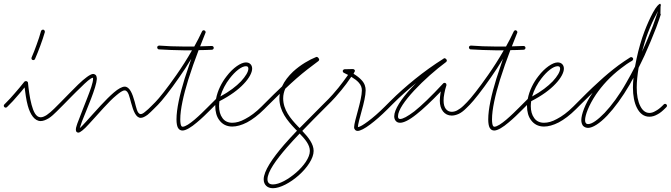

<svg xmlns="http://www.w3.org/2000/svg" viewBox="-30 -670 3546 1015"><path d="M137 -366C135 -361 137 -355 142 -353C147 -351 153 -353 155 -358C164 -379 174 -403 183 -428C192 -453 201 -478 207 -500C208 -506 205 -511 200 -513C194 -514 189 -511 187 -506C181 -484 173 -459 164 -435C155 -410 146 -386 137 -366ZM-7 -118C-11 -114 -11 -108 -7 -104C-3 -100 3 -100 7 -104L15 -112C30 -126 46 -144 63 -164C76 -178 88 -193 100 -208C104 -180 108 -143 117 -111C130 -64 153 -30 185 -30C198 -30 213 -36 228 -45C242 -54 256 -67 270 -81L293 -104C297 -108 297 -114 293 -118C289 -122 283 -122 279 -118L256 -95C243 -82 230 -71 217 -62C206 -55 195 -50 185 -50C159 -50 146 -83 137 -116C126 -156 121 -203 118 -232C118 -233 118 -233 118 -234C117 -234 117 -235 117 -235V-236C116 -236 116 -237 116 -237L115 -238C115 -238 115 -238 114 -239C114 -239 114 -239 113 -239C113 -240 113 -240 112 -240C112 -240 112 -240 111 -240C111 -241 110 -241 110 -241H109H106C105 -241 103 -241 102 -240H101C101 -239 101 -239 100 -239C100 -239 99 -238 98 -237C82 -217 65 -196 48 -177C32 -158 15 -140 1 -126Z M279 -118C275 -114 275 -108 279 -104C283 -100 289 -100 293 -104L305 -116C331 -142 365 -178 397 -208C424 -235 449 -258 461 -259C462 -258 462 -255 462 -253C462 -233 448 -195 432 -154C416 -112 397 -66 385 -33C381 -23 377 -13 375 -5C372 3 371 10 371 15C371 19 372 23 373 25C376 29 379 31 385 31C393 31 414 15 439 -13C462 -37 489 -69 517 -99C541 -125 564 -149 585 -166C603 -181 618 -192 629 -192C649 -192 655 -155 663 -127C675 -82 689 -47 714 -47C724 -47 736 -53 750 -63C761 -72 773 -84 785 -96L793 -104C797 -108 797 -114 793 -118C789 -122 783 -122 779 -118L771 -110C759 -98 748 -87 737 -79C729 -72 721 -67 714 -67C695 -67 690 -104 682 -132C670 -176 655 -212 629 -212C616 -212 595 -201 572 -181C551 -163 527 -139 503 -113C475 -83 447 -51 425 -27C411 -12 400 1 392 7C393 5 393 3 394 0C396 -7 399 -16 403 -27C415 -59 435 -104 451 -147C468 -191 481 -232 482 -253C482 -261 480 -267 478 -271C474 -276 468 -279 462 -279C448 -279 417 -256 383 -223C352 -193 317 -156 291 -130Z M779 -118C775 -114 775 -108 779 -104C783 -100 789 -100 793 -104L805 -116C825 -136 870 -192 918 -262C939 -292 961 -325 981 -359C969 -323 957 -288 946 -254C920 -170 903 -93 903 -39C903 -18 906 -4 910 4C916 16 925 20 935 20C953 20 982 2 1010 -22C1037 -44 1063 -70 1080 -87L1097 -104C1101 -108 1101 -114 1097 -118C1093 -122 1087 -122 1083 -118L1066 -101C1050 -85 1024 -59 998 -37C974 -17 950 0 935 0C932 0 930 -2 928 -5C925 -11 923 -22 923 -39C923 -92 940 -167 965 -248C981 -299 1000 -353 1020 -405C1043 -405 1067 -406 1090 -407C1096 -407 1100 -412 1100 -417C1100 -423 1095 -427 1090 -427C1069 -426 1048 -426 1028 -425C1037 -449 1047 -473 1056 -496C1056 -496 1056 -496 1056 -497C1056 -497 1057 -497 1057 -498V-499C1057 -500 1057 -501 1057 -501V-502C1057 -502 1057 -503 1056 -503V-504C1056 -504 1056 -505 1055 -505C1055 -506 1055 -506 1055 -506L1054 -507L1053 -508H1052L1051 -509C1051 -509 1051 -509 1050 -509C1050 -510 1049 -510 1049 -510C1048 -510 1048 -510 1048 -510C1047 -510 1047 -510 1046 -510C1046 -510 1046 -510 1045 -510C1045 -510 1044 -510 1044 -509H1043C1043 -509 1042 -509 1042 -508H1041L1040 -507C1040 -507 1039 -507 1039 -506C1039 -506 1039 -506 1039 -505L1038 -504C1026 -478 1012 -451 997 -424C979 -424 960 -424 943 -424C896 -424 851 -426 812 -429C806 -429 801 -425 801 -420C801 -414 805 -409 810 -409C850 -406 895 -405 943 -404C957 -404 971 -404 985 -404C959 -358 930 -313 902 -273C854 -204 811 -150 791 -130Z M1083 -118C1079 -114 1079 -108 1083 -104C1087 -100 1093 -100 1097 -104L1108 -115C1108 -113 1108 -111 1108 -109C1108 -80 1115 -53 1130 -34C1145 -14 1167 -1 1198 -1C1220 -1 1247 -8 1276 -23C1304 -38 1335 -61 1367 -93L1378 -104C1382 -108 1382 -114 1378 -118C1374 -122 1368 -122 1364 -118L1353 -107C1322 -76 1293 -55 1266 -41C1241 -27 1218 -21 1198 -21C1175 -21 1157 -30 1146 -46C1134 -62 1128 -84 1128 -109C1128 -118 1129 -127 1130 -135C1187 -164 1230 -196 1258 -226C1289 -258 1303 -288 1303 -307C1303 -317 1300 -325 1294 -331C1288 -337 1280 -340 1270 -340C1244 -340 1202 -312 1168 -267C1142 -234 1120 -191 1112 -147ZM1184 -255C1213 -293 1247 -320 1270 -320C1274 -320 1277 -319 1280 -317C1282 -314 1283 -311 1283 -307C1283 -291 1269 -267 1244 -240C1219 -214 1183 -186 1135 -160C1145 -195 1163 -228 1184 -255Z M1364 -118C1360 -114 1360 -108 1364 -104C1368 -100 1374 -100 1378 -104L1383 -109C1407 -133 1429 -155 1449 -174C1448 -166 1447 -158 1447 -150C1447 -83 1488 -33 1530 11C1533 15 1537 18 1540 21C1516 46 1493 71 1472 95C1409 168 1364 235 1364 278C1364 293 1369 304 1377 312C1385 320 1397 325 1413 325C1451 325 1505 296 1549 257C1594 217 1628 167 1628 128C1628 91 1601 57 1568 22C1608 -20 1649 -61 1685 -97L1692 -104C1696 -108 1696 -114 1692 -118C1688 -122 1682 -122 1678 -118L1671 -111C1635 -75 1594 -34 1554 7C1551 4 1548 1 1545 -2C1506 -43 1467 -89 1467 -150C1467 -168 1471 -185 1478 -201C1500 -222 1519 -239 1537 -255C1578 -291 1613 -317 1653 -347C1653 -347 1653 -347 1654 -348C1654 -347 1654 -348 1655 -349C1656 -350 1656 -350 1656 -351C1656 -351 1656 -351 1656 -352C1656 -352 1657 -352 1657 -353V-354C1657 -355 1657 -356 1657 -355C1657 -356 1657 -356 1657 -356C1657 -357 1657 -357 1657 -358C1656 -358 1656 -358 1656 -359V-360L1655 -361L1652 -365C1651 -366 1649 -368 1648 -368C1648 -368 1648 -368 1647 -368C1647 -368 1647 -369 1646 -369H1645C1643 -369 1642 -369 1640 -368C1607 -355 1559 -328 1519 -291C1495 -268 1474 -242 1461 -213C1435 -188 1404 -159 1369 -123ZM1391 298C1386 293 1384 286 1384 278C1384 238 1429 176 1487 109C1508 85 1531 60 1554 36C1583 66 1608 95 1608 128C1608 163 1576 207 1536 242C1496 277 1447 305 1413 305C1404 305 1396 303 1391 298Z M1678 -118C1674 -114 1674 -108 1678 -104C1682 -100 1688 -100 1692 -104L1721 -133C1732 -144 1752 -166 1775 -194C1792 -214 1810 -239 1827 -264C1845 -253 1857 -244 1866 -234C1879 -220 1883 -206 1883 -192C1883 -167 1873 -126 1863 -89C1852 -49 1842 -13 1842 2C1842 9 1844 13 1847 16C1850 20 1855 22 1861 22C1874 22 1898 10 1927 -12C1954 -32 1986 -60 2018 -92L2030 -104C2034 -108 2034 -114 2030 -118C2026 -122 2020 -122 2016 -118L2004 -106C1973 -75 1942 -48 1915 -28C1892 -11 1873 1 1862 2C1862 -12 1872 -47 1882 -84C1893 -123 1903 -165 1903 -192C1903 -211 1898 -229 1881 -247C1871 -258 1857 -269 1839 -280C1841 -284 1843 -287 1844 -290C1845 -290 1845 -291 1845 -292C1846 -293 1846 -294 1846 -295C1846 -296 1846 -297 1846 -297C1846 -298 1846 -298 1846 -298C1845 -299 1845 -299 1845 -299C1845 -300 1845 -300 1844 -300C1844 -301 1844 -301 1844 -301C1843 -302 1843 -302 1843 -302L1842 -303H1841C1841 -304 1840 -304 1839 -304C1838 -305 1837 -305 1836 -305L1792 -304C1790 -304 1788 -303 1786 -302C1785 -301 1784 -300 1783 -298C1783 -298 1783 -297 1782 -297V-296V-295V-294C1782 -292 1783 -290 1784 -288C1785 -287 1786 -286 1788 -285C1796 -281 1803 -277 1810 -274C1793 -250 1775 -226 1759 -206C1737 -179 1717 -157 1707 -147Z M2016 -118C2012 -114 2012 -108 2016 -104C2020 -100 2026 -100 2030 -104L2047 -121C2085 -159 2126 -196 2170 -231C2161 -222 2153 -214 2145 -205C2091 -147 2054 -91 2054 -55C2054 -45 2057 -37 2062 -31C2067 -25 2074 -21 2085 -21C2103 -21 2131 -33 2172 -66C2205 -92 2247 -131 2301 -187C2300 -185 2300 -182 2299 -180C2297 -165 2295 -150 2295 -138C2295 -114 2301 -95 2312 -81C2323 -67 2339 -59 2358 -59C2369 -59 2382 -62 2395 -68C2408 -74 2421 -84 2435 -98L2441 -104C2445 -108 2445 -114 2441 -118C2437 -122 2431 -122 2427 -118L2421 -112C2409 -100 2397 -92 2386 -86C2376 -81 2367 -79 2358 -79C2345 -79 2335 -84 2327 -94C2319 -104 2315 -119 2315 -138C2315 -149 2316 -162 2319 -176C2322 -191 2325 -205 2330 -219V-220C2330 -221 2330 -222 2330 -223C2330 -224 2330 -225 2329 -225C2329 -226 2329 -226 2329 -227C2328 -228 2328 -228 2327 -229C2326 -230 2326 -230 2326 -230C2325 -231 2325 -231 2325 -231C2324 -231 2324 -231 2324 -231L2323 -232H2322C2321 -232 2320 -232 2319 -232C2318 -232 2318 -232 2317 -231C2316 -231 2316 -231 2315 -231C2314 -230 2314 -230 2313 -229C2248 -159 2198 -111 2160 -81C2124 -54 2100 -41 2085 -41C2082 -41 2079 -42 2077 -44C2075 -46 2074 -50 2074 -55C2074 -88 2111 -139 2159 -191C2210 -246 2274 -302 2328 -342C2328 -342 2329 -342 2329 -343L2330 -344C2330 -344 2330 -345 2331 -345V-346C2331 -347 2331 -347 2331 -347C2332 -347 2332 -348 2332 -349C2332 -349 2332 -349 2332 -350C2332 -350 2332 -350 2332 -351C2332 -352 2332 -352 2332 -352C2332 -353 2331 -353 2331 -353C2331 -354 2331 -354 2331 -355H2330V-356C2330 -356 2330 -357 2329 -357L2327 -359L2326 -360C2325 -361 2325 -361 2324 -361C2324 -361 2324 -361 2323 -361C2323 -362 2322 -362 2322 -362C2321 -362 2321 -362 2320 -362C2320 -362 2320 -362 2319 -362H2318C2317 -362 2317 -362 2317 -362C2317 -361 2316 -361 2316 -361C2315 -361 2315 -361 2315 -360C2261 -326 2211 -290 2164 -252C2117 -214 2073 -175 2033 -135Z M2427 -118C2423 -114 2423 -108 2427 -104C2431 -100 2437 -100 2441 -104L2453 -116C2473 -136 2518 -192 2566 -262C2587 -292 2609 -325 2629 -359C2617 -323 2605 -288 2594 -254C2568 -170 2551 -93 2551 -39C2551 -18 2554 -4 2558 4C2564 16 2573 20 2583 20C2601 20 2630 2 2658 -22C2685 -44 2711 -70 2728 -87L2745 -104C2749 -108 2749 -114 2745 -118C2741 -122 2735 -122 2731 -118L2714 -101C2698 -85 2672 -59 2646 -37C2622 -17 2598 0 2583 0C2580 0 2578 -2 2576 -5C2573 -11 2571 -22 2571 -39C2571 -92 2588 -167 2613 -248C2629 -299 2648 -353 2668 -405C2691 -405 2715 -406 2738 -407C2744 -407 2748 -412 2748 -417C2748 -423 2743 -427 2738 -427C2717 -426 2696 -426 2676 -425C2685 -449 2695 -473 2704 -496C2704 -496 2704 -496 2704 -497C2704 -497 2705 -497 2705 -498V-499C2705 -500 2705 -501 2705 -501V-502C2705 -502 2705 -503 2704 -503V-504C2704 -504 2704 -505 2703 -505C2703 -506 2703 -506 2703 -506L2702 -507L2701 -508H2700L2699 -509C2699 -509 2699 -509 2698 -509C2698 -510 2697 -510 2697 -510C2696 -510 2696 -510 2696 -510C2695 -510 2695 -510 2694 -510C2694 -510 2694 -510 2693 -510C2693 -510 2692 -510 2692 -509H2691C2691 -509 2690 -509 2690 -508H2689L2688 -507C2688 -507 2687 -507 2687 -506C2687 -506 2687 -506 2687 -505L2686 -504C2674 -478 2660 -451 2645 -424C2627 -424 2608 -424 2591 -424C2544 -424 2499 -426 2460 -429C2454 -429 2449 -425 2449 -420C2449 -414 2453 -409 2458 -409C2498 -406 2543 -405 2591 -404C2605 -404 2619 -404 2633 -404C2607 -358 2578 -313 2550 -273C2502 -204 2459 -150 2439 -130Z M2731 -118C2727 -114 2727 -108 2731 -104C2735 -100 2741 -100 2745 -104L2756 -115C2756 -113 2756 -111 2756 -109C2756 -80 2763 -53 2778 -34C2793 -14 2815 -1 2846 -1C2868 -1 2895 -8 2924 -23C2952 -38 2983 -61 3015 -93L3026 -104C3030 -108 3030 -114 3026 -118C3022 -122 3016 -122 3012 -118L3001 -107C2970 -76 2941 -55 2914 -41C2889 -27 2866 -21 2846 -21C2823 -21 2805 -30 2794 -46C2782 -62 2776 -84 2776 -109C2776 -118 2777 -127 2778 -135C2835 -164 2878 -196 2906 -226C2937 -258 2951 -288 2951 -307C2951 -317 2948 -325 2942 -331C2936 -337 2928 -340 2918 -340C2892 -340 2850 -312 2816 -267C2790 -234 2768 -191 2760 -147ZM2832 -255C2861 -293 2895 -320 2918 -320C2922 -320 2925 -319 2928 -317C2930 -314 2931 -311 2931 -307C2931 -291 2917 -267 2892 -240C2867 -214 2831 -186 2783 -160C2793 -195 2811 -228 2832 -255Z M3012 -118C3008 -114 3008 -108 3012 -104C3016 -100 3022 -100 3026 -104L3043 -121C3056 -134 3077 -155 3103 -180C3062 -120 3043 -64 3043 -35C3043 -22 3047 -12 3052 -5C3059 2 3068 6 3079 6C3103 6 3140 -17 3180 -59C3218 -99 3260 -156 3299 -223C3305 -235 3312 -247 3319 -259C3317 -241 3316 -224 3316 -207C3316 -165 3323 -127 3337 -100C3352 -70 3374 -53 3403 -53C3417 -53 3431 -57 3445 -65C3459 -72 3472 -83 3486 -97L3493 -104C3497 -108 3497 -114 3493 -118C3489 -122 3483 -122 3479 -118L3472 -111C3460 -99 3447 -89 3435 -83C3424 -76 3413 -73 3403 -73C3382 -73 3366 -87 3355 -109C3342 -134 3336 -168 3336 -207C3336 -239 3340 -275 3346 -312C3356 -333 3367 -354 3377 -376C3400 -428 3422 -479 3439 -524C3449 -552 3460 -581 3466 -602C3459 -579 3462 -610 3462 -635C3464 -641 3464 -650 3461 -647C3461 -649 3461 -650 3460 -650C3454 -650 3439 -636 3421 -602C3407 -576 3391 -541 3377 -504C3361 -462 3346 -411 3335 -359C3332 -345 3329 -331 3327 -318C3312 -289 3297 -260 3281 -233C3244 -167 3203 -112 3166 -73C3131 -37 3100 -14 3079 -14C3074 -14 3070 -15 3068 -19C3064 -22 3063 -28 3063 -35C3063 -61 3082 -113 3121 -171C3152 -216 3195 -265 3253 -309C3272 -324 3292 -338 3312 -349L3313 -350C3312 -350 3313 -350 3313 -350C3313 -350 3313 -350 3314 -351C3314 -351 3314 -351 3315 -352C3315 -352 3315 -352 3315 -353C3316 -353 3316 -353 3316 -354C3316 -354 3316 -354 3316 -355C3317 -355 3317 -356 3317 -356C3317 -356 3317 -356 3317 -357V-358C3317 -359 3317 -360 3317 -360V-361C3316 -361 3316 -362 3316 -362V-363L3315 -364C3315 -363 3315 -364 3315 -364C3315 -364 3315 -364 3314 -365C3314 -365 3314 -366 3313 -366C3313 -366 3313 -366 3312 -366C3312 -367 3312 -367 3311 -367H3310C3310 -368 3309 -368 3309 -368H3308C3307 -368 3307 -368 3307 -368C3306 -368 3306 -368 3305 -368C3305 -368 3305 -368 3304 -368C3304 -367 3303 -367 3303 -367H3302C3280 -353 3259 -339 3240 -325C3204 -298 3169 -269 3138 -240C3089 -196 3049 -155 3029 -135ZM3395 -496C3409 -533 3425 -568 3439 -593C3442 -599 3445 -606 3448 -611L3447 -607C3440 -586 3431 -559 3421 -532C3405 -490 3386 -444 3364 -397C3374 -433 3384 -467 3395 -496Z"/></svg>

Font: Mistral SingleLine OTF-SVG Regular
Style: Regular
Weight: 300
Designer: François Chastanet, Élisa Garzelli, Anais Alves, Morgane Autin
Foundry: institut supérieur des arts et du design Toulouse / isdaT
Version: Version 1.000;hotconv 1.0.117;makeotfexe 2.5.65602 DEVELOPME